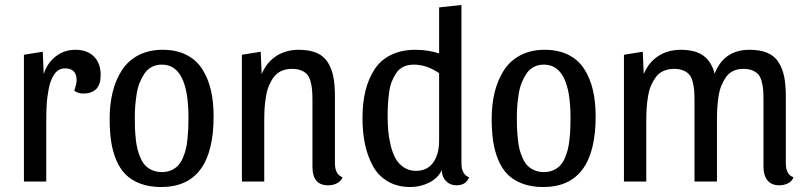

<svg xmlns="http://www.w3.org/2000/svg" viewBox="-20 -730 3252 772"><path d="M241.2 -455.1Q228 -455.1 217 -449Q206.1 -442.9 198.5 -431.4Q190.9 -419.9 185.3 -406.5Q179.7 -393.1 176.3 -374.8Q172.9 -356.4 170.7 -341.1Q168.5 -325.7 167.5 -305.4Q166.5 -285.2 166.3 -272.9Q166 -260.7 166 -244.1V0H76.2V-509.8L151.9 -522L155.8 -432.1Q169.4 -476.1 203.6 -502.9Q237.8 -529.8 283.2 -529.8Q330.6 -529.8 357.7 -502.7Q384.8 -475.6 384.8 -428.2Q384.8 -354 314.9 -354Q293 -354 278.8 -365.2Q288.1 -394 288.1 -407.2Q288.1 -455.1 241.2 -455.1Z M633.8 -529.8Q689 -529.8 729.2 -509.5Q769.5 -489.3 793.2 -452.1Q816.9 -415 827.9 -367.9Q838.9 -320.8 838.9 -262.2Q838.9 22 627.9 22Q580.6 22 544.7 8.5Q508.8 -4.9 485.4 -28.3Q461.9 -51.8 447.3 -86.9Q432.6 -122.1 426.8 -162.1Q420.9 -202.1 420.9 -252Q420.9 -310.5 432.9 -359.4Q444.8 -408.2 469.7 -447Q494.6 -485.8 536.4 -507.8Q578.1 -529.8 633.8 -529.8ZM737.8 -256.8Q737.8 -470.2 630.9 -470.2Q607.9 -470.2 590.1 -460.7Q572.3 -451.2 560.8 -434.1Q549.3 -417 541.3 -396.7Q533.2 -376.5 529.3 -351.1Q525.4 -325.7 523.7 -303.5Q522 -281.2 522 -256.8Q522 -232.9 522.7 -214.6Q523.4 -196.3 525.9 -172.1Q528.3 -147.9 532.7 -130.4Q537.1 -112.8 545.2 -94.5Q553.2 -76.2 564.5 -64.5Q575.7 -52.7 592.8 -45.4Q609.9 -38.1 630.9 -38.1Q651.9 -38.1 668.5 -45.4Q685.1 -52.7 696 -64.5Q707 -76.2 715.1 -94.5Q723.1 -112.8 727.3 -130.4Q731.4 -147.9 733.9 -172.1Q736.3 -196.3 737.1 -214.6Q737.8 -232.9 737.8 -256.8Z M952.6 -509.8 1028.3 -522 1032.2 -432.1Q1051.3 -479 1090.3 -504.4Q1129.4 -529.8 1180.7 -529.8Q1224.1 -529.8 1253.2 -517.3Q1282.2 -504.9 1298.1 -479.2Q1314 -453.6 1320.3 -421.1Q1326.7 -388.7 1326.7 -341.8V-74.2Q1326.7 -28.3 1357.4 -17.1Q1351.1 -1.5 1335.2 6.8Q1319.3 15.1 1299.3 15.1Q1236.3 15.1 1236.3 -59.1V-325.2Q1236.3 -350.6 1234.9 -367.7Q1233.4 -384.8 1228.8 -402.3Q1224.1 -419.9 1215.3 -430.2Q1206.5 -440.4 1191.2 -446.8Q1175.8 -453.1 1154.3 -453.1Q1130.4 -453.1 1111.8 -444.8Q1093.3 -436.5 1081.5 -420.9Q1069.8 -405.3 1061.8 -386.5Q1053.7 -367.7 1049.6 -342.8Q1045.4 -317.9 1043.9 -295.4Q1042.5 -272.9 1042.5 -246.1V0H952.6Z M1835.4 -74.2Q1835.4 -28.3 1866.2 -17.1Q1853.5 15.1 1815.4 15.1Q1790 15.1 1773.4 -1.7Q1756.8 -18.6 1756.3 -45.9Q1741.2 -13.7 1705.6 4.2Q1669.9 22 1630.4 22Q1578.1 22 1539.6 -0.5Q1501 -22.9 1479.2 -62.7Q1457.5 -102.5 1447.5 -150.4Q1437.5 -198.2 1437.5 -255.9Q1437.5 -315.4 1449.2 -363.8Q1460.9 -412.1 1485.4 -450.2Q1509.8 -488.3 1551.8 -509Q1593.8 -529.8 1650.4 -529.8Q1701.2 -529.8 1745.6 -515.1V-700.2L1835.4 -710ZM1745.6 -436Q1695.3 -470.2 1643.6 -470.2Q1620.1 -470.2 1602.1 -461.4Q1584 -452.6 1573 -436Q1562 -419.4 1554.7 -400.6Q1547.4 -381.8 1544.2 -355.7Q1541 -329.6 1539.8 -308.8Q1538.6 -288.1 1538.6 -261.2Q1538.6 -231 1541 -203.6Q1543.5 -176.3 1550.8 -145.8Q1558.1 -115.2 1570.1 -93.5Q1582 -71.8 1603.3 -57.4Q1624.5 -43 1652.3 -43Q1698.2 -43 1721.9 -76.7Q1745.6 -110.4 1745.6 -163.1Z M2169.9 -529.8Q2225.1 -529.8 2265.4 -509.5Q2305.7 -489.3 2329.3 -452.1Q2353 -415 2364 -367.9Q2375 -320.8 2375 -262.2Q2375 22 2164.1 22Q2116.7 22 2080.8 8.5Q2044.9 -4.9 2021.5 -28.3Q1998 -51.8 1983.4 -86.9Q1968.8 -122.1 1962.9 -162.1Q1957 -202.1 1957 -252Q1957 -310.5 1969 -359.4Q1981 -408.2 2005.9 -447Q2030.8 -485.8 2072.5 -507.8Q2114.3 -529.8 2169.9 -529.8ZM2273.9 -256.8Q2273.9 -470.2 2167 -470.2Q2144 -470.2 2126.2 -460.7Q2108.4 -451.2 2096.9 -434.1Q2085.4 -417 2077.4 -396.7Q2069.3 -376.5 2065.4 -351.1Q2061.5 -325.7 2059.8 -303.5Q2058.1 -281.2 2058.1 -256.8Q2058.1 -232.9 2058.8 -214.6Q2059.6 -196.3 2062 -172.1Q2064.5 -147.9 2068.8 -130.4Q2073.2 -112.8 2081.3 -94.5Q2089.4 -76.2 2100.6 -64.5Q2111.8 -52.7 2128.9 -45.4Q2146 -38.1 2167 -38.1Q2188 -38.1 2204.6 -45.4Q2221.2 -52.7 2232.2 -64.5Q2243.2 -76.2 2251.2 -94.5Q2259.3 -112.8 2263.4 -130.4Q2267.6 -147.9 2270 -172.1Q2272.5 -196.3 2273.2 -214.6Q2273.9 -232.9 2273.9 -256.8Z M2488.8 -509.8 2564.5 -522 2568.4 -432.1Q2587.4 -479 2626.5 -504.4Q2665.5 -529.8 2716.8 -529.8Q2776.4 -529.8 2808.6 -505.9Q2840.8 -481.9 2853.5 -434.1Q2891.1 -529.8 2993.7 -529.8Q3036.6 -529.8 3065.7 -517.3Q3094.7 -504.9 3110.6 -479.5Q3126.5 -454.1 3133.1 -421.4Q3139.6 -388.7 3139.6 -341.8V-74.2Q3139.6 -28.3 3170.4 -17.1Q3165 -1.5 3148.9 6.8Q3132.8 15.1 3113.8 15.1Q3082 15.1 3065.9 -4.9Q3049.8 -24.9 3049.8 -59.1V-325.2Q3049.8 -351.1 3048.6 -367.9Q3047.4 -384.8 3042.7 -402.3Q3038.1 -419.9 3029.5 -430.2Q3021 -440.4 3005.6 -446.8Q2990.2 -453.1 2968.8 -453.1Q2945.8 -453.1 2928 -444.6Q2910.2 -436 2898.9 -419.7Q2887.7 -403.3 2880.1 -384.5Q2872.6 -365.7 2868.9 -340.6Q2865.2 -315.4 2864 -293.9Q2862.8 -272.5 2862.8 -246.1V0H2772.5V-325.2Q2772.5 -350.6 2771 -367.7Q2769.5 -384.8 2764.9 -402.3Q2760.3 -419.9 2751.5 -430.2Q2742.7 -440.4 2727.3 -446.8Q2711.9 -453.1 2690.4 -453.1Q2666.5 -453.1 2647.9 -444.8Q2629.4 -436.5 2617.7 -420.9Q2606 -405.3 2597.9 -386.5Q2589.8 -367.7 2585.7 -342.8Q2581.5 -317.9 2580.1 -295.4Q2578.6 -272.9 2578.6 -246.1V0H2488.8Z"/></svg>

Font: Sansita Light
Style: Regular
Weight: 300
Designer: Pablo Cosgaya
Foundry: Omnibus-Type
Version: Version 1.006;hotconv 1.0.109;makeotfexe 2.5.65596